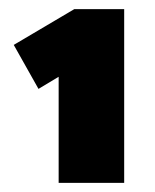

<svg xmlns="http://www.w3.org/2000/svg" viewBox="-20 -830 338 419"><path d="M108 -431V-736L134 -678L64 -636L10 -732L142 -810H251V-431H180Q165 -431 147.5 -431Q130 -431 108 -431Z"/></svg>

Font: Lexend Tera Black
Style: Regular
Weight: 900
Version: Version 1.007